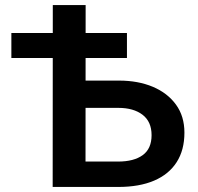

<svg xmlns="http://www.w3.org/2000/svg" viewBox="-20 -740 782 760"><path d="M188.5 0 189 -720H319L318.5 -100.5H447.5Q510 -100.5 545 -126Q580 -151.5 580 -205Q580 -258.5 544.2 -285.8Q508.5 -313 448.5 -313H237V-421H451Q526.5 -421 584.8 -396.5Q643 -372 676.5 -326Q710 -280 710 -215Q710 -146 679.2 -98Q648.5 -50 590 -25Q531.5 0 448 0ZM25 -510.5V-609.5H482.5V-510.5Z"/></svg>

Font: Geologica Roman Medium
Style: Regular
Weight: 500
Designer: Sindre Bremnes, Frode Helland
Foundry: Monokrom Skriftforlag AS
Version: Version 1.010;gftools[0.9.28]